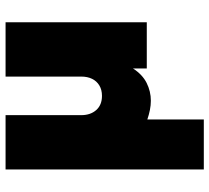

<svg xmlns="http://www.w3.org/2000/svg" viewBox="-52 -508 770 707"><g transform="rotate(-90 333.5 -155.0)"><path d="M62.5 210V-520H262.5V-241Q262.5 -207.5 281.2 -186.2Q300 -165 333.5 -165Q356 -165 372 -174.8Q388 -184.5 396.2 -201.5Q404.5 -218.5 404.5 -241V-520H604.5V0H434.5V-51Q412 -16 381 -0.5Q350 15 315.5 15Q299 15 281.5 11.5Q264 8 246.5 2V210Z"/></g></svg>

Font: Geologica Cursive Black
Style: Regular
Weight: 900
Designer: Sindre Bremnes, Frode Helland
Foundry: Monokrom Skriftforlag AS
Version: Version 1.010;gftools[0.9.28]